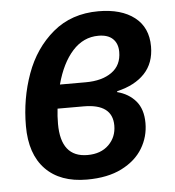

<svg xmlns="http://www.w3.org/2000/svg" viewBox="-45 -592 589 645"><g transform="rotate(-5 249.5 -270.0)"><path d="M34 -187Q34 -279 64 -362Q94 -445 156.5 -497.5Q219 -550 310 -550Q387 -550 431.5 -515.5Q476 -481 476 -417Q476 -361 443 -326Q410 -291 350 -277L349 -274Q388 -264 411.5 -236.5Q435 -209 435 -162Q435 -116 411.5 -77Q388 -38 340.5 -14Q293 10 223 10Q133 10 83.5 -41Q34 -92 34 -187ZM247 -316Q302 -316 335 -339.5Q368 -363 368 -408Q368 -436 351.5 -452Q335 -468 303 -468Q252 -468 215.5 -427.5Q179 -387 160 -316ZM330 -163Q330 -236 233 -236H145Q142 -211 142 -185Q142 -72 232 -72Q277 -72 303.5 -98Q330 -124 330 -163Z"/></g></svg>

Font: Noto Sans UI NarrowMedium
Style: Italic
Weight: 500
Width: 4
Italic angle: -12°
Designer: Monotype Design Team
Foundry: Monotype Imaging Inc.
Version: Version 1.001